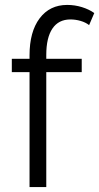

<svg xmlns="http://www.w3.org/2000/svg" viewBox="-20 -760 403 780"><path d="M100 0V-467H28V-521H100V-535Q100 -631 141 -685.5Q182 -740 253 -740Q284 -740 313 -731Q342 -722 363 -707L342 -658Q328 -669 307.5 -675Q287 -681 266 -681Q218 -681 193 -644Q168 -607 168 -537V-521H312V-467H168V0Z"/></svg>

Font: PTCRaleway
Style: Regular
Weight: 400
Designer: Matt McInerney, Pablo Impallari, Rodrigo Fuenzalida
Foundry: Matt McInerney, Pablo Impallari, Rodrigo Fuenzalida
Version: Version 3.000g; ttfautohint (v1.5) -l 8 -r 28 -G 28 -x 14 -D